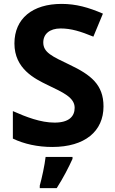

<svg xmlns="http://www.w3.org/2000/svg" viewBox="-20 -744 591 985"><path d="M511 -198C511 -310 446 -360 337 -412C247 -455 202 -475 202 -526C202 -569 234 -598 291 -598C345 -598 393 -583 459 -556L508 -674C434 -706 370 -724 296 -724C147 -724 54 -649 54 -521C54 -391 158 -340 224 -308C303 -270 363 -244 363 -191C363 -147 334 -115 260 -115C188 -115 114 -144 46 -174V-33C104 -5 174 10 248 10C416 10 511 -71 511 -198ZM352 71V61H214C209 104 195 169 184 208V221H271C305 168 332 115 352 71Z"/></svg>

Font: Noto Sans Malayalam
Style: Bold
Weight: 700
Designer: Jelle Bosma - Monotype Design Team
Foundry: Monotype Imaging Inc.
Version: Version 2.104